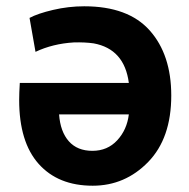

<svg xmlns="http://www.w3.org/2000/svg" viewBox="-20 -566 603 611"><path d="M525 -262Q525 -126 451.5 -50.5Q378 25 275 25Q165 25 103 -44.5Q41 -114 41 -248Q41 -270 43 -302H390Q376 -410 278 -428Q250 -432 215 -431Q148 -427 93 -401L74 -509Q100 -523 149 -534.5Q198 -546 248 -546Q388 -546 456.5 -469Q525 -392 525 -262ZM390 -202H168Q172 -147 199 -116.5Q226 -86 274 -86Q322 -86 353 -119.5Q384 -153 390 -202Z"/></svg>

Font: Repo
Style: DemiBold
Weight: 600
Designer: Stefan Peev
Foundry: Context Ltd
Version: Version 001.000